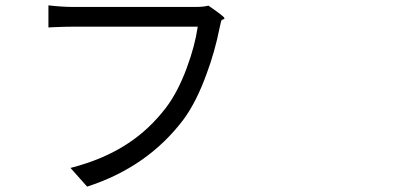

<svg xmlns="http://www.w3.org/2000/svg" viewBox="-20 -695 1540 722"><path d="M307.6 6.8 245.1 -63.5Q371.1 -95.7 461.9 -156.2Q541 -208 603.5 -289.1Q649.4 -349.6 682.6 -440.4Q712.9 -521.5 723.6 -594.7H488.3H253.9Q226.6 -594.7 180.7 -592.8Q168 -591.8 162.1 -591.8V-674.8Q214.8 -668.9 253.9 -668.9H714.8Q746.1 -668.9 763.7 -673.8Q825.2 -631.8 824.2 -626Q823.2 -623 819.3 -622.1Q813.5 -621.1 811.5 -615.2Q807.6 -599.6 805.7 -589.8Q788.1 -501 756.8 -417Q717.8 -309.6 668.9 -244.1Q534.2 -66.4 307.6 6.8Z"/></svg>

Font: Bpmf GenSeki Gothic R
Style: R
Weight: 400
Foundry: But Ko
Version: Version 1.320